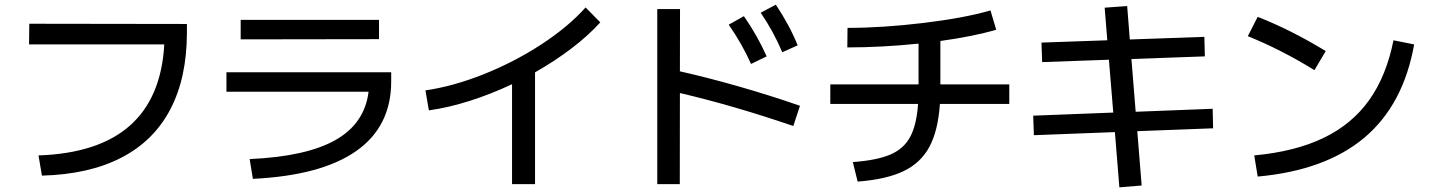

<svg xmlns="http://www.w3.org/2000/svg" viewBox="-20 -765 6090 816"><path d="M678.2 -576.2H103.5L104.5 -664.1L774.4 -663.1V-625Q773.9 -433.6 703.6 -299.8Q633.3 -166 495.8 -95Q358.4 -23.9 158.2 -18.6L143.6 -104.5Q652.8 -121.6 678.2 -576.2Z M1546.4 -375H942.4V-458H1642.6V-418.9Q1642.6 -227.5 1494.1 -123.3Q1345.7 -19 1054.7 -4.9L1041 -88.9Q1281.7 -99.6 1405.8 -169.9Q1529.8 -240.2 1546.4 -375ZM1002.9 -680.7H1590.8V-598.6L1002.9 -597.7Z M2468.8 -733.4 2531.2 -669.9Q2480 -613.3 2408.7 -559.1Q2337.4 -504.9 2253.9 -457.5V17.6H2156.2V-407.2Q2067.4 -365.2 1976.8 -336.4Q1886.2 -307.6 1802.7 -295.9L1788.1 -380.9Q1906.2 -397.9 2036.1 -449.7Q2166 -501.5 2280.5 -576.2Q2395 -650.9 2468.8 -733.4Z M3077.1 -660.2 3141.6 -696.3Q3170.9 -653.8 3194.1 -613Q3217.3 -572.3 3238.3 -525.4L3171.9 -493.2Q3152.3 -537.1 3129.6 -576.9Q3106.9 -616.7 3077.1 -660.2ZM3212.9 -710.9 3277.3 -745.1Q3307.1 -700.2 3329.3 -658.9Q3351.6 -617.7 3370.1 -572.3L3304.7 -543Q3266.6 -632.8 3212.9 -710.9ZM2869.6 -369.6 2869.1 17.6H2773.4V-726.6H2870.1L2869.6 -461.9Q2990.7 -434.6 3122.8 -396.7Q3254.9 -358.9 3379.9 -315.4L3351.6 -229.5Q3093.8 -317.4 2869.6 -369.6Z M3881.8 -323.2H3508.8V-406.2H3883.8V-579.6Q3728 -563.5 3581.1 -563.5L3582 -646.5Q3731 -646.5 3905 -667.5Q4079.1 -688.5 4189.5 -720.7L4213.9 -638.7Q4120.1 -610.8 3976.6 -590.8V-406.2H4269.5V-323.2H3974.6Q3966.8 -209.5 3929.9 -140.9Q3893.1 -72.3 3819.6 -37.4Q3746.1 -2.4 3625 6.8L3604.5 -76.2Q3705.6 -83.5 3762.9 -107.7Q3820.3 -131.8 3847.9 -182.6Q3875.5 -233.4 3881.8 -323.2Z M4718.3 -203.6 4374 -190.4 4371.1 -273.4 4711.4 -286.6 4692.9 -511.2 4409.2 -501 4406.2 -584 4686 -593.8 4674.8 -732.4 4770.5 -739.3 4781.7 -597.2 5098.6 -608.4 5100.6 -525.4 4788.6 -514.2 4806.6 -290 5133.8 -302.7 5135.7 -219.7 4813.5 -207.5 4832 23.4 4737.3 31.2Z M5902.3 -593.8 5990.2 -576.2Q5944.3 -319.3 5778.6 -179.9Q5612.8 -40.5 5325.2 -14.6L5310.5 -104.5Q5483.9 -120.6 5604.5 -178.5Q5725.1 -236.3 5798.6 -339.1Q5872.1 -441.9 5902.3 -593.8ZM5283.2 -611.3 5325.2 -693.4Q5468.3 -637.2 5614.3 -547.9L5566.4 -466.8Q5427.7 -552.7 5283.2 -611.3Z"/></svg>

Font: Pretendard GOV Medium
Style: Regular
Weight: 500
Designer: Base glyphs from Inter by Rasmus Andersson; Hangeul glyphs from Noto Sans CJK(Source Han Sans) by Jang Soo-young and Kan
Foundry: Kil Hyung-jin
Version: Version 1.309